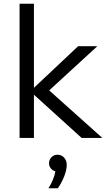

<svg xmlns="http://www.w3.org/2000/svg" viewBox="-20 -740 579 1030"><path d="M162 0H85V-720H162V-269L399 -492H502L244 -255L529 0H418L162 -232ZM290 270H240Q254 248 264 223.5Q274 199 277 179Q262 175 252.5 163Q243 151 243 136Q243 117 256 103.5Q269 90 288 90Q310 90 324 105.5Q338 121 338 144Q338 173 323.5 208.5Q309 244 290 270Z"/></svg>

Font: Wix Madefor Text
Style: Regular
Weight: 400
Designer: Dalton Maag Ltd
Foundry: Dalton Maag Ltd
Version: Version 3.100